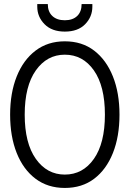

<svg xmlns="http://www.w3.org/2000/svg" viewBox="-20 -916 640 948"><path d="M300 12Q216 12 155.5 -33.5Q95 -79 62.5 -160.5Q30 -242 30 -350Q30 -457 62.5 -538.5Q95 -620 155.5 -666Q216 -712 300 -712Q385 -712 445 -666Q505 -620 537.5 -538.5Q570 -457 570 -350Q570 -242 537.5 -160.5Q505 -79 445 -33.5Q385 12 300 12ZM300 -54Q389 -54 443.5 -131.5Q498 -209 498 -350Q498 -491 443.5 -568.5Q389 -646 300 -646Q212 -646 157 -568.5Q102 -491 102 -350Q102 -209 157 -131.5Q212 -54 300 -54ZM300 -760Q236 -760 200 -796.5Q164 -833 164 -883V-896H216Q216 -858 238.5 -837Q261 -816 300 -816Q339 -816 361 -837Q383 -858 383 -896H436V-883Q436 -833 400.5 -796.5Q365 -760 300 -760Z"/></svg>

Font: DM Mono Light
Style: Regular
Weight: 300
Designer: Colophon Foundry
Foundry: Colophon Foundry
Version: Version 1.000; ttfautohint (v1.8.2.53-6de2)